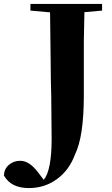

<svg xmlns="http://www.w3.org/2000/svg" viewBox="-111 -767 573 978"><path d="M409 -713 319 -705Q317 -640 316 -556V-281Q316 -71 271 20Q241 101 178 146Q116 191 36 191Q-55 191 -91 127Q-90 94 -66 73Q-42 52 -8 52Q38 52 82 110L112 149Q152 100 152 -60Q152 -108 150 -278Q149 -302 149 -318Q149 -341 148 -361Q148 -412 147 -459Q145 -580 144 -704L44 -713V-747H409Z"/></svg>

Font: Source Han Serif SC Heavy
Style: Regular
Weight: 900
Designer: Ryoko NISHIZUKA  (kana & ideographs); Frank Grießhammer (Latin, Greek & Cyrillic); Wenlong ZHANG  (bopomofo); Sandoll Co
Foundry: Adobe Systems Incorporated
Version: Version 1.001 October 20, 2017